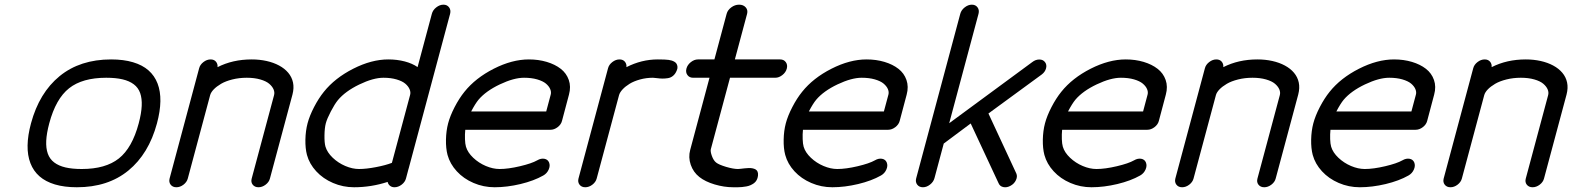

<svg xmlns="http://www.w3.org/2000/svg" viewBox="-20 -789 6625 809"><path d="M427.5 -461.4Q327.1 -461.4 271.1 -417.1Q215.1 -372.8 187.5 -269.3Q176.3 -227.3 174.8 -195.9Q173.3 -164.6 181.4 -141.7Q189.5 -118.9 208.3 -104.6Q227.1 -90.3 255.6 -83.6Q284.2 -76.9 324.5 -76.9Q424.8 -76.9 480.8 -121.3Q536.9 -165.8 564.5 -269.3Q575.7 -311.3 577.1 -342.7Q578.6 -374 570.6 -396.9Q562.5 -419.7 543.7 -433.8Q524.9 -448 496.3 -454.7Q467.8 -461.4 427.5 -461.4ZM304 0Q251.2 0 211.5 -11.8Q171.9 -23.7 146.4 -46.1Q120.8 -68.6 108.2 -101.4Q95.5 -134.3 96.2 -176.4Q96.9 -218.5 110.6 -269.3Q145.3 -397.9 231.3 -468.3Q317.4 -538.6 448.2 -538.6Q501 -538.6 540.6 -526.7Q580.3 -514.9 605.8 -492.4Q631.3 -470 643.9 -437.1Q656.5 -404.3 655.8 -362.2Q655 -320.1 641.4 -269.3Q606.7 -140.6 520.8 -70.3Q434.8 0 304 0Z M1117.4 -36.9Q1113.5 -21.7 1099.2 -10.9Q1085 0 1069.1 0Q1053.5 0 1044.9 -10.7Q1036.4 -21.5 1040.5 -36.6L1134.8 -388.2Q1137.9 -399.9 1132.7 -412.4Q1127.4 -424.8 1114.5 -435.9Q1101.6 -447 1076.8 -454.2Q1052 -461.4 1019.8 -461.4Q987.5 -461.4 959 -454.2Q930.4 -447 911.5 -435.9Q892.6 -424.8 880.6 -412.4Q868.7 -399.9 865.5 -388.2L771.2 -36.6Q767.1 -21.5 752.9 -10.7Q738.8 0 723.1 0Q707.3 0 699 -10.9Q690.7 -21.7 694.6 -36.9L819.1 -501.5Q823 -516.6 837.3 -527.6Q851.6 -538.6 867.4 -538.6Q881.8 -538.6 889.9 -529.2Q897.9 -519.8 896.7 -506.1Q960.4 -538.6 1040.5 -538.6Q1073.7 -538.6 1103.3 -532Q1132.8 -525.4 1156 -512.9Q1179.2 -500.5 1194.5 -482.4Q1209.7 -464.4 1214.6 -441.4Q1219.5 -418.5 1212.4 -390.9Z M1344.7 -402.3Q1391.1 -460.2 1468.3 -499.4Q1545.4 -538.6 1616.2 -538.6Q1652.8 -538.6 1685.2 -530.2Q1717.5 -521.7 1739.5 -506.3L1799.6 -730.7Q1803.7 -746.6 1818.2 -757.9Q1832.8 -769.3 1848.4 -769.3Q1864 -769.3 1872.3 -757.9Q1880.6 -746.6 1876.5 -730.7L1702.4 -80.8L1701.4 -77.6L1690.7 -37.4Q1686.8 -22 1672.4 -11Q1658 0 1642.1 0Q1630.6 0 1622.9 -6.5Q1615.2 -12.9 1613.3 -22.5Q1543.9 0 1471.9 0Q1425 0 1383.1 -18.1Q1341.1 -36.1 1312.4 -67.3Q1283.7 -98.4 1273.4 -136.2Q1266.1 -163.8 1266.8 -200.8Q1267.6 -237.8 1275.9 -269.3Q1284.2 -300.8 1303.3 -337.8Q1322.5 -374.8 1344.7 -402.3ZM1351.3 -171.4Q1358.6 -146.7 1381.7 -124.6Q1404.8 -102.5 1434.8 -89.7Q1464.8 -76.9 1492.7 -76.9Q1522.7 -76.9 1563.6 -84.7Q1604.5 -92.5 1631.3 -102.8L1708 -388.9Q1711.2 -400.4 1705.9 -412.8Q1700.7 -425.3 1687.9 -436.3Q1675 -447.3 1651 -454.3Q1627 -461.4 1595.7 -461.4Q1552.7 -461.4 1493.7 -432.9Q1434.6 -404.3 1403.6 -366.9Q1390.1 -350.3 1374 -319.5Q1357.9 -288.6 1352.8 -269.3Q1347.7 -250 1347.2 -218.9Q1346.7 -187.7 1351.3 -171.4Z M1996.3 -368.9Q1982.2 -351.8 1965.3 -319.3H2281.5L2300.5 -390.4Q2303.5 -401.6 2298.2 -413.8Q2293 -426 2280.2 -436.8Q2267.3 -447.5 2243.3 -454.5Q2219.2 -461.4 2188 -461.4Q2145 -461.4 2086.2 -433.5Q2027.3 -405.5 1996.3 -368.9ZM2243.7 -113.5Q2259.3 -122.6 2273.7 -120Q2288.1 -117.4 2293.5 -104.5Q2299.1 -90.8 2291.9 -74.6Q2284.7 -58.3 2269.3 -49.6Q2229.7 -27.1 2173 -13.5Q2116.2 0 2064.2 0Q2017.3 0 1975.3 -18.1Q1933.3 -36.1 1904.7 -67.3Q1876 -98.4 1865.7 -136.2Q1858.4 -163.8 1859.1 -200.8Q1859.9 -237.8 1868.2 -269.3Q1876.5 -300.8 1895.6 -337.8Q1914.8 -374.8 1937 -402.3Q1983.4 -460.2 2060.5 -499.4Q2137.7 -538.6 2208.5 -538.6Q2249 -538.6 2283.8 -528.2Q2318.6 -517.8 2342.7 -499.1Q2366.7 -480.5 2376.6 -452.1Q2386.5 -423.8 2377.4 -390.4L2347.9 -279.3Q2344 -264.2 2329.6 -253.2Q2315.2 -242.2 2299.3 -242.2H1940.4Q1938.5 -222.7 1939.2 -202.6Q1939.9 -182.6 1943.4 -170.7Q1950.7 -146.2 1973.9 -124.3Q1997.1 -102.3 2027.1 -89.6Q2057.1 -76.9 2085 -76.9Q2121.6 -76.9 2171 -88.6Q2220.5 -100.3 2243.7 -113.5Z M2542 -501.5Q2545.9 -516.6 2560.2 -527.6Q2574.5 -538.6 2590.3 -538.6Q2604.7 -538.6 2612.8 -529.2Q2620.8 -519.8 2619.6 -506.1Q2683.3 -538.6 2751.7 -538.6Q2784.2 -538.6 2797.6 -536.6Q2804.4 -535.6 2810.4 -533.8Q2816.4 -532 2822.3 -528.4Q2828.1 -524.9 2830.9 -519.9Q2833.7 -514.9 2834.6 -507.6Q2835.4 -500.2 2831.1 -491Q2825.4 -477.3 2815.8 -469.4Q2806.2 -461.4 2793.8 -459.6Q2781.5 -457.8 2771.2 -457.9Q2761 -458 2748.4 -459.7Q2735.8 -461.4 2731.2 -461.4Q2703.1 -461.4 2677 -454.2Q2650.9 -447 2632.9 -436Q2615 -425 2603.3 -412.4Q2591.6 -399.7 2588.4 -388.2L2494.1 -36.6Q2490 -21.5 2475.8 -10.7Q2461.7 0 2446 0Q2430.2 0 2421.9 -10.9Q2413.6 -21.7 2417.5 -36.9Z M2997.3 -104.2Q3009 -95 3039.4 -85.9Q3069.8 -76.9 3089.6 -76.9Q3093.8 -76.9 3101.8 -77.9Q3109.9 -78.9 3117.4 -79.7Q3125 -80.6 3134.2 -80.9Q3143.3 -81.3 3150.5 -79.8Q3157.7 -78.4 3163.6 -75.2Q3169.4 -72 3172.2 -65.2Q3175 -58.3 3173.8 -48.3Q3172.6 -38.1 3168.1 -30Q3163.6 -22 3156.9 -17.1Q3150.1 -12.2 3141.8 -8.5Q3133.5 -4.9 3124.5 -3.4Q3115.5 -2 3106.4 -0.9Q3097.4 0.2 3089.4 0Q3081.3 -0.2 3074.7 0Q3070.8 0 3069.1 0Q3031.2 0 2991.3 -11.8Q2951.4 -23.7 2926.8 -43.2Q2901.4 -63.2 2890.5 -94.6Q2879.6 -126 2888.2 -157.5L2969.5 -461.4H2900.4Q2884.8 -461.4 2876.5 -472.8Q2868.2 -484.1 2872.3 -500Q2876.5 -515.9 2890.9 -527.2Q2905.3 -538.6 2920.9 -538.6H2990.2L3041.7 -730.7Q3045.9 -746.6 3061.2 -757.9Q3076.4 -769.3 3094.2 -769.3Q3112.3 -769.3 3122.2 -757.9Q3132.1 -746.6 3127.9 -730.7L3076.4 -538.6H3267.1Q3282.7 -538.6 3291 -527.2Q3299.3 -515.9 3295.2 -500Q3291 -484.1 3276.6 -472.8Q3262.2 -461.4 3246.6 -461.4H3055.9L2975.1 -160.4Q2972.7 -150.9 2979.5 -132Q2986.3 -113 2997.3 -104.2Z M3419.2 -368.9Q3405 -351.8 3388.2 -319.3H3704.3L3723.4 -390.4Q3726.3 -401.6 3721.1 -413.8Q3715.8 -426 3703 -436.8Q3690.2 -447.5 3666.1 -454.5Q3642.1 -461.4 3610.8 -461.4Q3567.9 -461.4 3509 -433.5Q3450.2 -405.5 3419.2 -368.9ZM3666.5 -113.5Q3682.1 -122.6 3696.5 -120Q3710.9 -117.4 3716.3 -104.5Q3721.9 -90.8 3714.7 -74.6Q3707.5 -58.3 3692.1 -49.6Q3652.6 -27.1 3595.8 -13.5Q3539.1 0 3487.1 0Q3440.2 0 3398.2 -18.1Q3356.2 -36.1 3327.5 -67.3Q3298.8 -98.4 3288.6 -136.2Q3281.2 -163.8 3282 -200.8Q3282.7 -237.8 3291 -269.3Q3299.3 -300.8 3318.5 -337.8Q3337.6 -374.8 3359.9 -402.3Q3406.2 -460.2 3483.4 -499.4Q3560.5 -538.6 3631.3 -538.6Q3671.9 -538.6 3706.7 -528.2Q3741.5 -517.8 3765.5 -499.1Q3789.6 -480.5 3799.4 -452.1Q3809.3 -423.8 3800.3 -390.4L3770.8 -279.3Q3766.8 -264.2 3752.4 -253.2Q3738 -242.2 3722.2 -242.2H3363.3Q3361.3 -222.7 3362.1 -202.6Q3362.8 -182.6 3366.2 -170.7Q3373.5 -146.2 3396.7 -124.3Q3419.9 -102.3 3450 -89.6Q3480 -76.9 3507.8 -76.9Q3544.4 -76.9 3593.9 -88.6Q3643.3 -100.3 3666.5 -113.5Z M4026.1 -730.7Q4030.3 -746.6 4044.8 -757.9Q4059.3 -769.3 4075 -769.3Q4090.6 -769.3 4098.9 -757.9Q4107.2 -746.6 4103 -730.7L3979.5 -269.8L4329.1 -527.1Q4343.3 -538.3 4359.1 -538.3Q4375 -538.3 4383.3 -527.1Q4391.6 -516.4 4387.6 -501.1Q4383.5 -485.8 4369.4 -475.1L4144.8 -310.8L4262.5 -57.6Q4267.8 -44.9 4260.6 -29.8Q4253.4 -14.6 4238 -6.3Q4222.4 2.4 4207.6 -0.7Q4192.9 -3.9 4187.5 -17.1L4070.1 -268.8L3956.5 -184.1L3917.5 -38.6Q3913.3 -22.7 3898.9 -11.4Q3884.5 0 3868.9 0Q3853 0 3844.7 -11Q3836.4 -22 3840.3 -37.4Z M4511.2 -368.9Q4497.1 -351.8 4480.2 -319.3H4796.4L4815.4 -390.4Q4818.4 -401.6 4813.1 -413.8Q4807.9 -426 4795 -436.8Q4782.2 -447.5 4758.2 -454.5Q4734.1 -461.4 4702.9 -461.4Q4659.9 -461.4 4601.1 -433.5Q4542.2 -405.5 4511.2 -368.9ZM4758.5 -113.5Q4774.2 -122.6 4788.6 -120Q4803 -117.4 4808.3 -104.5Q4814 -90.8 4806.8 -74.6Q4799.6 -58.3 4784.2 -49.6Q4744.6 -27.1 4687.9 -13.5Q4631.1 0 4579.1 0Q4532.2 0 4490.2 -18.1Q4448.2 -36.1 4419.6 -67.3Q4390.9 -98.4 4380.6 -136.2Q4373.3 -163.8 4374 -200.8Q4374.8 -237.8 4383.1 -269.3Q4391.4 -300.8 4410.5 -337.8Q4429.7 -374.8 4451.9 -402.3Q4498.3 -460.2 4575.4 -499.4Q4652.6 -538.6 4723.4 -538.6Q4763.9 -538.6 4798.7 -528.2Q4833.5 -517.8 4857.5 -499.1Q4881.6 -480.5 4891.5 -452.1Q4901.4 -423.8 4892.3 -390.4L4862.8 -279.3Q4858.9 -264.2 4844.5 -253.2Q4830.1 -242.2 4814.2 -242.2H4455.3Q4453.4 -222.7 4454.1 -202.6Q4454.8 -182.6 4458.3 -170.7Q4465.6 -146.2 4488.8 -124.3Q4512 -102.3 4542 -89.6Q4572 -76.9 4599.9 -76.9Q4636.5 -76.9 4685.9 -88.6Q4735.4 -100.3 4758.5 -113.5Z M5355.2 -36.9Q5351.3 -21.7 5337 -10.9Q5322.8 0 5306.9 0Q5291.3 0 5282.7 -10.7Q5274.2 -21.5 5278.3 -36.6L5372.6 -388.2Q5375.7 -399.9 5370.5 -412.4Q5365.2 -424.8 5352.3 -435.9Q5339.4 -447 5314.6 -454.2Q5289.8 -461.4 5257.6 -461.4Q5225.3 -461.4 5196.8 -454.2Q5168.2 -447 5149.3 -435.9Q5130.4 -424.8 5118.4 -412.4Q5106.4 -399.9 5103.3 -388.2L5009 -36.6Q5004.9 -21.5 4990.7 -10.7Q4976.6 0 4960.9 0Q4945.1 0 4936.8 -10.9Q4928.5 -21.7 4932.4 -36.9L5056.9 -501.5Q5060.8 -516.6 5075.1 -527.6Q5089.4 -538.6 5105.2 -538.6Q5119.6 -538.6 5127.7 -529.2Q5135.7 -519.8 5134.5 -506.1Q5198.2 -538.6 5278.3 -538.6Q5311.5 -538.6 5341.1 -532Q5370.6 -525.4 5393.8 -512.9Q5417 -500.5 5432.3 -482.4Q5447.5 -464.4 5452.4 -441.4Q5457.3 -418.5 5450.2 -390.9Z M5641.8 -368.9Q5627.7 -351.8 5610.8 -319.3H5927L5946 -390.4Q5949 -401.6 5943.7 -413.8Q5938.5 -426 5925.7 -436.8Q5912.8 -447.5 5888.8 -454.5Q5864.7 -461.4 5833.5 -461.4Q5790.5 -461.4 5731.7 -433.5Q5672.9 -405.5 5641.8 -368.9ZM5889.2 -113.5Q5904.8 -122.6 5919.2 -120Q5933.6 -117.4 5939 -104.5Q5944.6 -90.8 5937.4 -74.6Q5930.2 -58.3 5914.8 -49.6Q5875.2 -27.1 5818.5 -13.5Q5761.7 0 5709.7 0Q5662.8 0 5620.8 -18.1Q5578.9 -36.1 5550.2 -67.3Q5521.5 -98.4 5511.2 -136.2Q5503.9 -163.8 5504.6 -200.8Q5505.4 -237.8 5513.7 -269.3Q5522 -300.8 5541.1 -337.8Q5560.3 -374.8 5582.5 -402.3Q5628.9 -460.2 5706.1 -499.4Q5783.2 -538.6 5854 -538.6Q5894.5 -538.6 5929.3 -528.2Q5964.1 -517.8 5988.2 -499.1Q6012.2 -480.5 6022.1 -452.1Q6032 -423.8 6022.9 -390.4L5993.4 -279.3Q5989.5 -264.2 5975.1 -253.2Q5960.7 -242.2 5944.8 -242.2H5585.9Q5584 -222.7 5584.7 -202.6Q5585.4 -182.6 5588.9 -170.7Q5596.2 -146.2 5619.4 -124.3Q5642.6 -102.3 5672.6 -89.6Q5702.6 -76.9 5730.5 -76.9Q5767.1 -76.9 5816.5 -88.6Q5866 -100.3 5889.2 -113.5Z M6485.8 -36.9Q6481.9 -21.7 6467.7 -10.9Q6453.4 0 6437.5 0Q6421.9 0 6413.3 -10.7Q6404.8 -21.5 6408.9 -36.6L6503.2 -388.2Q6506.3 -399.9 6501.1 -412.4Q6495.8 -424.8 6482.9 -435.9Q6470 -447 6445.2 -454.2Q6420.4 -461.4 6388.2 -461.4Q6356 -461.4 6327.4 -454.2Q6298.8 -447 6279.9 -435.9Q6261 -424.8 6249 -412.4Q6237.1 -399.9 6233.9 -388.2L6139.6 -36.6Q6135.5 -21.5 6121.3 -10.7Q6107.2 0 6091.6 0Q6075.7 0 6067.4 -10.9Q6059.1 -21.7 6063 -36.9L6187.5 -501.5Q6191.4 -516.6 6205.7 -527.6Q6220 -538.6 6235.8 -538.6Q6250.2 -538.6 6258.3 -529.2Q6266.4 -519.8 6265.1 -506.1Q6328.9 -538.6 6408.9 -538.6Q6442.1 -538.6 6471.7 -532Q6501.2 -525.4 6524.4 -512.9Q6547.6 -500.5 6562.9 -482.4Q6578.1 -464.4 6583 -441.4Q6587.9 -418.5 6580.8 -390.9Z"/></svg>

Font: Tecnico
Style: GruesoInclinado
Weight: 700
Italic angle: -15°
Version: Version 1.3